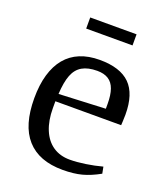

<svg xmlns="http://www.w3.org/2000/svg" viewBox="-126 -747 727 845"><g transform="rotate(20 237.0 -325.0)"><path d="M266 11Q210 11 168 -5Q126 -21 97.5 -53Q69 -85 55 -132.5Q41 -180 41 -243Q41 -306 55 -354Q69 -402 96 -434.5Q123 -467 163 -483.5Q203 -500 255 -500Q351 -500 397 -454.5Q443 -409 443 -312Q443 -304 442.5 -296Q442 -288 442 -280Q442 -272 441 -262H133V-230Q133 -172 150.5 -129.5Q168 -87 201 -64.5Q234 -42 280 -42Q312 -42 352.5 -48Q393 -54 430 -64L436 -33Q393 -9 355 1Q317 11 266 11ZM135 -297 353 -307V-330Q353 -371 343.5 -398Q334 -425 313.5 -438Q293 -451 261 -451Q218 -451 191 -435.5Q164 -420 151 -386.5Q138 -353 135 -297ZM151 -609V-661H368V-609Z"/></g></svg>

Font: Manuale
Style: Regular
Weight: 400
Designer: Eduardo Tunni / Pablo Cosgaya
Foundry: Eduardo Tunni / Pablo Cosgaya
Version: Version 1.002